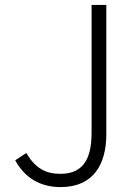

<svg xmlns="http://www.w3.org/2000/svg" viewBox="-20 -749 557 782"><path d="M227 13C362 13 413 -82 413 -202V-729H353V-208C353 -91 311 -41 225 -41C165 -41 123 -65 87 -126L42 -96C81 -25 143 13 227 13Z"/></svg>

Font: Noto Sans T Chinese Light
Style: Regular
Weight: 300
Designer: Ryoko NISHIZUKA (kana & ideographs); Paul D. Hunt (Latin, Greek & Cyrillic); Wenlong ZHANG (bopomofo); Sandoll Communica
Foundry: Adobe Systems Incorporated
Version: Version 1.000;PS 1;hotconv 1.0.78;makeotf.lib2.5.61930